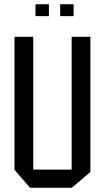

<svg xmlns="http://www.w3.org/2000/svg" viewBox="-20 -881 489 901"><path d="M316.2 0V-708.3H404.2V-74.2L317.2 0ZM120.8 0 48 -84.2V-85.2H316.2V0ZM48 -85.2V-708.3H136V-85.2ZM262.4 -805.3V-861H325.4V-805.3ZM146.5 -805.3V-861H209.5V-805.3Z"/></svg>

Font: Foldit Thin
Style: Regular
Weight: 100
Designer: Sophia Tai
Foundry: Sophia Tai
Version: Version 1.003